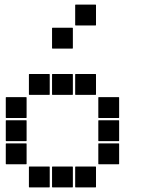

<svg xmlns="http://www.w3.org/2000/svg" viewBox="-20 -815 640 830"><path d="M307 -795H393Q395 -795 395 -793V-707Q395 -705 393 -705H307Q305 -705 305 -707V-793Q305 -795 307 -795ZM207 -695H293Q295 -695 295 -693V-607Q295 -605 293 -605H207Q205 -605 205 -607V-693Q205 -695 207 -695ZM307 -495H393Q395 -495 395 -493V-407Q395 -405 393 -405H307Q305 -405 305 -407V-493Q305 -495 307 -495ZM207 -495H293Q295 -495 295 -493V-407Q295 -405 293 -405H207Q205 -405 205 -407V-493Q205 -495 207 -495ZM107 -495H193Q195 -495 195 -493V-407Q195 -405 193 -405H107Q105 -405 105 -407V-493Q105 -495 107 -495ZM407 -395H493Q495 -395 495 -393V-307Q495 -305 493 -305H407Q405 -305 405 -307V-393Q405 -395 407 -395ZM7 -395H93Q95 -395 95 -393V-307Q95 -305 93 -305H7Q5 -305 5 -307V-393Q5 -395 7 -395ZM407 -295H493Q495 -295 495 -293V-207Q495 -205 493 -205H407Q405 -205 405 -207V-293Q405 -295 407 -295ZM7 -295H93Q95 -295 95 -293V-207Q95 -205 93 -205H7Q5 -205 5 -207V-293Q5 -295 7 -295ZM407 -195H493Q495 -195 495 -193V-107Q495 -105 493 -105H407Q405 -105 405 -107V-193Q405 -195 407 -195ZM7 -195H93Q95 -195 95 -193V-107Q95 -105 93 -105H7Q5 -105 5 -107V-193Q5 -195 7 -195ZM307 -95H393Q395 -95 395 -93V-7Q395 -5 393 -5H307Q305 -5 305 -7V-93Q305 -95 307 -95ZM207 -95H293Q295 -95 295 -93V-7Q295 -5 293 -5H207Q205 -5 205 -7V-93Q205 -95 207 -95ZM107 -95H193Q195 -95 195 -93V-7Q195 -5 193 -5H107Q105 -5 105 -7V-93Q105 -95 107 -95Z"/></svg>

Font: Pixel Panel Black
Style: Regular
Weight: 900
Monospace: yes
Designer: Óliver Lalan
Foundry: Óliver Lalan
Version: Version 1.000; ttfautohint (v1.8.4.7-5d5b-dirty);gftools[0.9